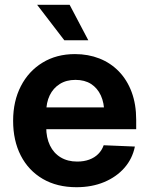

<svg xmlns="http://www.w3.org/2000/svg" viewBox="-20 -762 615 793"><path d="M295.9 11.2Q215.3 11.2 156.5 -23.2Q97.7 -57.6 65.9 -119.4Q34.2 -181.2 34.2 -263.2Q34.2 -344.2 66.2 -406.2Q98.1 -468.3 155.8 -503.4Q213.4 -538.6 289.6 -538.6Q344.2 -538.6 390.4 -520.5Q436.5 -502.4 470.7 -467.3Q504.9 -432.1 523.7 -381.8Q542.5 -331.5 542.5 -267.1V-228.5H88.9V-318.4H474.6L410.6 -295.4Q410.6 -336.9 396.5 -367.7Q382.3 -398.4 356 -415.3Q329.6 -432.1 291.5 -432.1Q253.9 -432.1 226.8 -415Q199.7 -397.9 185.3 -368.2Q170.9 -338.4 170.9 -298.3V-236.8Q170.9 -193.4 186.3 -161.4Q201.7 -129.4 230.5 -112.1Q259.3 -94.7 298.8 -94.7Q326.7 -94.7 348.6 -102.8Q370.6 -110.8 385.7 -126Q400.9 -141.1 408.2 -162.1L537.1 -156.7Q526.9 -106.4 493.9 -68.8Q460.9 -31.2 410.2 -10Q359.4 11.2 295.9 11.2ZM245.6 -595.7 133.3 -742.2H267.6L344.7 -595.7Z"/></svg>

Font: Inter Cardless Tabular Bold
Style: Bold
Weight: 700
Designer: Rasmus Andersson
Foundry: rsms
Version: Version 4.000;git-4fc901f